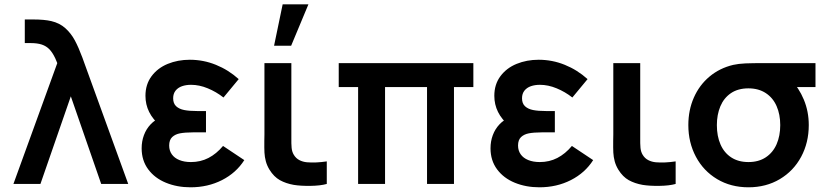

<svg xmlns="http://www.w3.org/2000/svg" viewBox="-20 -822 3692 858"><path d="M226.8 -561.8Q214.6 -587.4 200.8 -601.7Q186.9 -616 167 -622.8Q147.2 -629.5 116.7 -629.5H90.8V-735H128.3Q177.9 -735 209.2 -727.7Q246.2 -719.1 271.9 -696.1Q297.5 -673.1 314.3 -641.8Q331.2 -610.4 348.5 -563.7Q353 -552.1 357 -540L553 0H432.2L296.5 -391.5L160.7 0H40L236 -540Z M1071.7 -106.5 976.7 -169.8Q947.1 -134.4 911.5 -116.1Q876 -97.8 833.3 -97.8Q803.6 -97.8 781.5 -106.8Q759.5 -115.7 747.8 -132.4Q736 -149.1 736 -171.7Q736 -196.8 749.5 -209.5Q763.1 -222.2 784.6 -226.2Q806.2 -230.3 841.2 -230.5Q851.6 -230.7 860.5 -230.7H900.5V-325.8H860.7Q825.8 -325.8 803.2 -330.3Q780.6 -334.8 767.2 -347.2Q753.8 -359.6 753.8 -382.8Q753.8 -403.4 764.6 -417Q775.4 -430.5 793.4 -436.8Q811.4 -443 833.8 -443Q870.6 -443 908.5 -427.3Q946.3 -411.7 978.7 -386.3L1046.7 -468.5Q1000.8 -509.7 944.9 -532.3Q889 -555 828 -555Q774.8 -555 729.5 -536.5Q684.3 -517.9 657.1 -481.3Q630 -444.8 630 -393.8Q630 -355.1 646.5 -321.7Q663 -288.3 697.7 -258.8L699.5 -298Q672.3 -286.7 652.8 -266Q633.3 -245.3 623.2 -218Q613 -190.7 613 -159.3Q613 -104.8 642.3 -65.3Q671.6 -25.9 721.3 -5.5Q771.1 15 831.5 15Q908.7 15 972.1 -17.2Q1035.5 -49.5 1071.7 -106.5Z M1184.2 -63.8Q1173 -82.2 1167.9 -101.4Q1162.8 -120.6 1161.8 -140Q1160.8 -159.3 1161.2 -193.5Q1161.7 -202.1 1161.7 -220.7V-540H1282V-227.3V-210.9Q1281.5 -178.5 1283.2 -160.9Q1285 -143.2 1293 -130.2Q1302.3 -114.6 1317.6 -106.6Q1332.8 -98.6 1352 -96.8Q1391.9 -93.5 1440.3 -100.8V0Q1411.8 8 1367.6 8.6Q1323.5 9.2 1292.8 4.2Q1257.6 -2 1230.8 -16.9Q1204 -31.8 1184.2 -63.8ZM1204.7 -617.5H1281L1358.2 -802.5H1243.1Z M1580.3 -433H1493.7V-540H2095.3V-433H2008.7V0H1888.3V-433H1700.7V0H1580.3Z M2630.7 -106.5 2535.7 -169.8Q2506.1 -134.4 2470.5 -116.1Q2435 -97.8 2392.3 -97.8Q2362.6 -97.8 2340.5 -106.8Q2318.5 -115.7 2306.8 -132.4Q2295 -149.1 2295 -171.7Q2295 -196.8 2308.5 -209.5Q2322.1 -222.2 2343.6 -226.2Q2365.2 -230.3 2400.2 -230.5Q2410.6 -230.7 2419.5 -230.7H2459.5V-325.8H2419.7Q2384.8 -325.8 2362.2 -330.3Q2339.6 -334.8 2326.2 -347.2Q2312.8 -359.6 2312.8 -382.8Q2312.8 -403.4 2323.6 -417Q2334.4 -430.5 2352.4 -436.8Q2370.4 -443 2392.8 -443Q2429.6 -443 2467.5 -427.3Q2505.3 -411.7 2537.7 -386.3L2605.7 -468.5Q2559.8 -509.7 2503.9 -532.3Q2448 -555 2387 -555Q2333.8 -555 2288.5 -536.5Q2243.2 -517.9 2216.1 -481.3Q2189 -444.8 2189 -393.8Q2189 -355.1 2205.5 -321.7Q2222 -288.3 2256.7 -258.8L2258.5 -298Q2231.2 -286.7 2211.8 -266Q2192.3 -245.3 2182.2 -218Q2172 -190.7 2172 -159.3Q2172 -104.8 2201.3 -65.3Q2230.6 -25.9 2280.3 -5.5Q2330.1 15 2390.5 15Q2467.7 15 2531.1 -17.2Q2594.5 -49.5 2630.7 -106.5Z M2743.2 -63.8Q2732 -82.2 2726.9 -101.4Q2721.8 -120.6 2720.8 -140Q2719.8 -159.3 2720.2 -193.5Q2720.7 -202.1 2720.7 -220.7V-540H2841V-227.3V-210.9Q2840.5 -178.5 2842.2 -160.9Q2844 -143.2 2852 -130.2Q2861.3 -114.6 2876.6 -106.6Q2891.8 -98.6 2911 -96.8Q2950.9 -93.5 2999.3 -100.8V0Q2970.8 8 2926.6 8.6Q2882.5 9.2 2851.8 4.2Q2816.6 -2 2789.8 -16.9Q2763 -31.8 2743.2 -63.8Z M3056 -263Q3056 -330 3080.6 -385.8Q3105.2 -441.7 3150.4 -479.6Q3195.7 -517.6 3256.3 -532Q3279.8 -537.3 3311 -538.7Q3342.2 -540 3398 -540H3624.2V-433H3486.2L3514 -465.3Q3550 -429.9 3572.1 -376.8Q3594.2 -323.7 3594.2 -263Q3594.2 -184.8 3560.2 -121.4Q3526.2 -58 3464.8 -21.5Q3403.3 15 3324.7 15Q3246 15 3184.8 -21.5Q3123.6 -58 3089.8 -121.6Q3056 -185.2 3056 -263ZM3466.7 -263Q3466.7 -310.5 3450.5 -347.6Q3434.3 -384.8 3402.2 -405.9Q3370 -427.1 3324.7 -427.2Q3278 -427.2 3246.2 -405.6Q3214.5 -383.9 3199 -346.7Q3183.5 -309.4 3183.5 -263Q3183.5 -213.6 3199.8 -176.4Q3216.1 -139.2 3247.8 -118.5Q3279.6 -97.8 3324.7 -97.8Q3370.4 -97.8 3402.4 -119.2Q3434.3 -140.5 3450.5 -177.7Q3466.7 -214.9 3466.7 -263Z"/></svg>

Font: Tap Sans
Style: Regular
Weight: 400
Designer: Tap Payments
Foundry: Tap Payments
Version: Version 1.001;Glyphs 3.1.2 (3151)